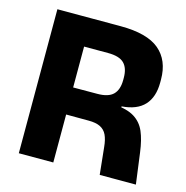

<svg xmlns="http://www.w3.org/2000/svg" viewBox="-97 -731 799 823"><g transform="rotate(15 302.5 -319.5)"><path d="M417 0 404.5 -120.5Q401.5 -152.5 392 -172.8Q382.5 -193 363 -202.8Q343.5 -212.5 311 -212.5L166.5 -213V-332.5L317 -333Q366 -333 387.5 -354.5Q409 -376 409 -419V-429Q409 -471.5 387.8 -492.8Q366.5 -514 316.5 -514H165.5V-639H339Q456.5 -639 510.8 -593.5Q565 -548 565 -462.5V-449.5Q565 -385 532 -349Q499 -313 431.5 -308V-286L399.5 -307.5Q457.5 -303.5 489.5 -283.5Q521.5 -263.5 536.8 -227.8Q552 -192 559 -139L577.5 0ZM58 0V-639H210V-289.5L211 -231.5V0Z"/></g></svg>

Font: Anek Bangla
Style: Bold
Weight: 700
Designer: Sulekha Rajkumar (Bangla), Yesha Goshar (Latin)
Foundry: Ek Type
Version: Version 1.003